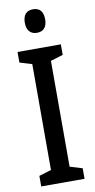

<svg xmlns="http://www.w3.org/2000/svg" viewBox="-101 -962 498 1004"><g transform="rotate(-10 148.0 -460.0)"><path d="M151 -920C115 -920 97 -898 97 -857C97 -817 117 -795 151 -795C186 -795 205 -817 205 -857C205 -897 188 -920 151 -920ZM263 0V-56L197 -76V-638L263 -658V-714H33V-658L98 -638V-76L33 -56V0Z"/></g></svg>

Font: Noto Sans Arabic ExtCond Med
Style: Regular
Weight: 500
Width: 2
Designer: Monotype Design Team, Nadine Chahine, Nizar Qandah and Khaled Hosny
Foundry: Monotype Imaging Inc.
Version: Version 2.012